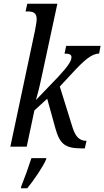

<svg xmlns="http://www.w3.org/2000/svg" viewBox="-20 -780 555 1021"><path d="M413 9H431L440 -31C398 -31 379 -59 364 -108L298 -320L366 -393C425 -457 467 -495 507 -495L515 -536H332L323 -495C351 -495 360 -489 360 -476C360 -457 345 -431 290 -372L171 -248C187 -302 199 -359 210 -411L285 -760H125L116 -719H129C154 -719 175 -713 175 -679C175 -667 172 -648 166 -617L35 0H122L163 -193L231 -255L275 -96C298 -14 327 9 413 9ZM93 211 91 221H125C155 185 211 104 225 68L227 61H147C133 105 110 169 93 211Z"/></svg>

Font: Noto Serif ExtraCondensed
Style: Italic
Weight: 400
Width: 2
Italic angle: -12°
Designer: Monotype Design Team
Foundry: Monotype Imaging Inc.
Version: Version 2.014